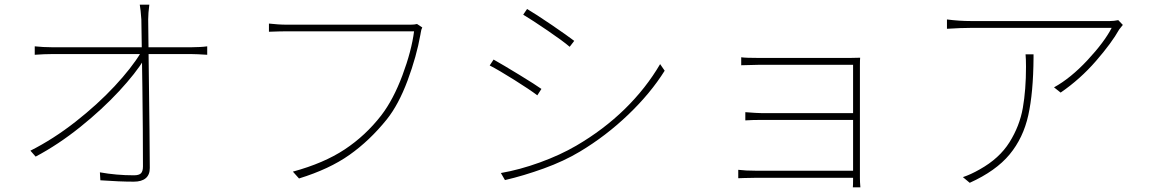

<svg xmlns="http://www.w3.org/2000/svg" viewBox="-20 -766 4923 823"><path d="M615.2 -682.6 617.2 -507.8Q622.1 -131.8 622.1 -45.9Q622.1 -16.6 604.5 -2Q586.9 12.7 553.7 12.7Q492.2 12.7 410.2 6.8L408.2 -27.3Q478.5 -14.6 553.7 -14.6Q576.2 -14.6 584.5 -23.4Q592.8 -32.2 592.8 -52.7Q592.8 -204.1 590.3 -392.6Q587.9 -581.1 585.9 -682.6Q583 -724.6 579.1 -746.1H620.1Q615.2 -709 615.2 -682.6ZM201.2 -563.5H802.7Q819.3 -563.5 836.9 -564.5Q854.5 -565.4 868.2 -567.4V-531.2Q821.3 -534.2 801.8 -534.2H201.2Q169.9 -534.2 128.9 -531.2V-567.4Q148.4 -565.4 165.5 -564.5Q182.6 -563.5 201.2 -563.5ZM583 -539.1 597.7 -540 598.6 -512.7Q562.5 -453.1 490.7 -375.5Q418.9 -297.9 324.7 -222.2Q230.5 -146.5 132.8 -94.7L110.4 -120.1Q209 -169.9 303.7 -244.1Q398.4 -318.4 471.2 -396.5Q543.9 -474.6 583 -539.1Z M1783.2 -624 1782.2 -618.2Q1765.6 -524.4 1727.1 -420.9Q1688.5 -317.4 1637.7 -253.9Q1564.5 -163.1 1478 -102.1Q1391.6 -41 1261.7 -1L1235.4 -30.3Q1368.2 -66.4 1457.5 -125.5Q1546.9 -184.6 1614.3 -271.5Q1666 -338.9 1705.1 -443.4Q1744.1 -547.9 1754.9 -631.8H1210.9Q1181.6 -631.8 1132.8 -629.9V-665Q1151.4 -663.1 1170.4 -661.6Q1189.5 -660.2 1211.9 -660.2H1739.3Q1756.8 -660.2 1767.6 -663.1L1790 -648.4Q1785.2 -639.6 1783.2 -624Z M2441.4 -590.8 2421.9 -565.4Q2393.6 -589.8 2327.6 -634.8Q2261.7 -679.7 2222.7 -703.1L2239.3 -727.5Q2274.4 -707 2343.3 -660.2Q2412.1 -613.3 2441.4 -590.8ZM2450.2 -141.6Q2567.4 -210 2658.2 -298.8Q2749 -387.7 2809.6 -491.2L2829.1 -462.9Q2768.6 -366.2 2673.3 -274.9Q2578.1 -183.6 2465.8 -116.2Q2397.5 -75.2 2311 -43.9Q2224.6 -12.7 2144.5 5.9L2127 -24.4Q2207 -38.1 2294.4 -69.8Q2381.8 -101.6 2450.2 -141.6ZM2300.8 -384.8 2283.2 -357.4Q2251 -381.8 2184.1 -423.8Q2117.2 -465.8 2079.1 -485.4L2095.7 -510.7Q2135.7 -488.3 2206.1 -445.3Q2276.4 -402.3 2300.8 -384.8Z M3236.3 -517.6H3621.1Q3644.5 -518.6 3667 -518.6Q3666 -510.7 3666 -485.4V-2Q3666 13.7 3668 37.1H3635.7Q3636.7 29.3 3636.7 -1V-488.3H3236.3Q3197.3 -487.3 3157.2 -486.3V-520.5Q3174.8 -517.6 3236.3 -517.6ZM3242.2 -281.2H3656.2V-252H3243.2Q3206.1 -252 3174.8 -250V-285.2Q3225.6 -281.2 3242.2 -281.2ZM3220.7 -34.2H3656.2V-3.9H3221.7L3168.9 -2.9Q3157.2 -2.9 3144.5 -2V-38.1Q3175.8 -34.2 3220.7 -34.2Z M4777.3 -639.6Q4745.1 -582 4677.7 -504.4Q4610.4 -426.8 4526.4 -369.1L4498 -391.6Q4569.3 -430.7 4641.6 -508.3Q4713.9 -585.9 4745.1 -646.5H4141.6Q4099.6 -646.5 4039.1 -642.6V-682.6Q4091.8 -675.8 4141.6 -675.8H4737.3Q4746.1 -675.8 4755.4 -676.8Q4764.6 -677.7 4773.4 -679.7L4793 -659.2Q4779.3 -642.6 4777.3 -639.6ZM4410.2 -518.6Q4409.2 -369.1 4387.7 -272Q4366.2 -174.8 4307.6 -104Q4249 -33.2 4136.7 17.6L4107.4 -6.8Q4140.6 -17.6 4179.7 -40Q4263.7 -86.9 4307.1 -156.2Q4350.6 -225.6 4364.3 -303.2Q4377.9 -380.9 4377.9 -479.5Q4377.9 -513.7 4376 -533.2H4410.2Z"/></svg>

Font: Min Sans VF VF
Style: Regular
Weight: 400
Designer: Jinseong-Kim, NotoSansCJK, Nunito
Foundry: Jinseong-Kim
Version: Version 1.420;Glyphs 3.1.2 (3151)